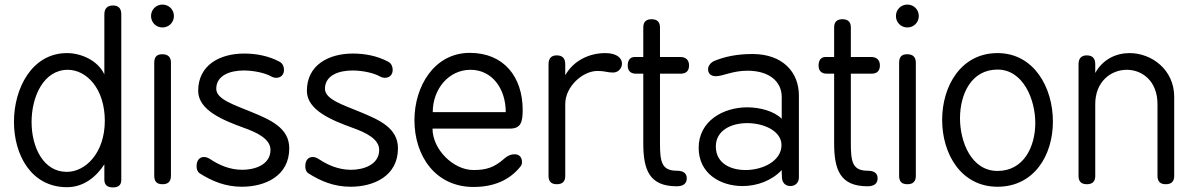

<svg xmlns="http://www.w3.org/2000/svg" viewBox="-20 -805 5218 839"><path d="M272 -54C169 -54 118 -162 118 -272C118 -385 172 -500 276 -500C358 -500 438 -418 438 -277C438 -137 354 -54 272 -54ZM436 -480C407 -542 333 -573 273 -573C118 -573 41 -417 41 -273C41 -127 117 13 273 13C347 13 402 -34 436 -87V-20C436 3 449 14 474 14C498 14 510 3 510 -19V-742C510 -768 498 -781 474 -781C449 -781 436 -768 436 -742Z M654 -37C654 -12 665 0 690 0C715 0 727 -12 727 -37V-531C727 -556 714 -568 689 -568C665 -568 654 -556 654 -531ZM640 -735C640 -707 662 -685 690 -685C718 -685 740 -707 740 -735C740 -763 718 -785 690 -785C662 -785 640 -763 640 -735Z M901 -108C891 -115 881 -119 872 -119C853 -119 839 -106 839 -78C839 -66 843 -54 852 -48C907 -13 965 11 1037 11C1136 11 1244 -34 1244 -157C1244 -247 1160 -282 1078 -316C1003 -347 925 -371 925 -417C925 -476 986 -497 1045 -497C1092 -497 1141 -485 1165 -471C1172 -467 1180 -465 1187 -465C1206 -465 1221 -477 1221 -500C1221 -514 1215 -528 1202 -535C1154 -561 1099 -571 1047 -571C941 -571 846 -521 846 -408C846 -323 956 -279 1047 -246C1100 -227 1162 -199 1162 -150C1162 -85 1093 -63 1039 -63C983 -63 936 -85 901 -108Z M1376 -108C1366 -115 1356 -119 1347 -119C1328 -119 1314 -106 1314 -78C1314 -66 1318 -54 1327 -48C1382 -13 1440 11 1512 11C1611 11 1719 -34 1719 -157C1719 -247 1635 -282 1553 -316C1478 -347 1400 -371 1400 -417C1400 -476 1461 -497 1520 -497C1567 -497 1616 -485 1640 -471C1647 -467 1655 -465 1662 -465C1681 -465 1696 -477 1696 -500C1696 -514 1690 -528 1677 -535C1629 -561 1574 -571 1522 -571C1416 -571 1321 -521 1321 -408C1321 -323 1431 -279 1522 -246C1575 -227 1637 -199 1637 -150C1637 -85 1568 -63 1514 -63C1458 -63 1411 -85 1376 -108Z M1871 -315C1871 -415 1940 -500 2036 -500C2131 -500 2190 -417 2190 -315ZM2033 -574C1877 -574 1791 -427 1791 -280C1791 -122 1884 12 2049 12C2138 12 2207 -18 2254 -77C2259 -82 2261 -89 2261 -97C2261 -120 2247 -131 2228 -131C2214 -131 2198 -125 2185 -113C2140 -73 2105 -62 2049 -62C1960 -62 1870 -153 1870 -243H2208C2255 -243 2264 -270 2264 -324C2264 -470 2181 -574 2033 -574Z M2377 -36C2377 -12 2389 0 2413 0C2438 0 2450 -12 2450 -36V-350C2450 -427 2526 -495 2591 -495C2625 -495 2632 -488 2659 -488C2682 -488 2698 -507 2698 -527C2698 -549 2678 -573 2625 -573C2557 -573 2487 -542 2450 -476V-524C2450 -550 2438 -563 2413 -563C2389 -563 2377 -550 2377 -524Z M2791 -556H2754C2733 -556 2723 -541 2723 -519C2723 -496 2735 -483 2759 -483H2791V-179C2791 -62 2818 9 2937 9C2966 9 2981 -3 2981 -26C2981 -48 2966 -59 2937 -59C2871 -59 2864 -99 2864 -179V-483H2954C2979 -483 2991 -496 2991 -519C2991 -542 2978 -556 2952 -556H2864V-685C2864 -709 2852 -721 2827 -721C2803 -721 2791 -709 2791 -685Z M3108 -165C3108 -235 3175 -267 3245 -267C3319 -267 3395 -232 3395 -171C3395 -102 3314 -62 3238 -62C3170 -62 3108 -93 3108 -165ZM3102 -539C3085 -532 3074 -516 3074 -503C3074 -480 3091 -472 3108 -472C3139 -472 3181 -496 3246 -496C3340 -496 3396 -450 3396 -381V-286C3363 -319 3302 -336 3245 -336C3140 -336 3033 -276 3033 -159C3033 -47 3127 8 3225 8C3289 8 3353 -16 3396 -62C3396 -53 3396 -47 3397 -28C3398 -9 3410 8 3434 8C3458 8 3471 -10 3471 -29V-388C3471 -489 3401 -569 3268 -569C3199 -569 3146 -557 3102 -539Z M3625 -556H3588C3567 -556 3557 -541 3557 -519C3557 -496 3569 -483 3593 -483H3625V-179C3625 -62 3652 9 3771 9C3800 9 3815 -3 3815 -26C3815 -48 3800 -59 3771 -59C3705 -59 3698 -99 3698 -179V-483H3788C3813 -483 3825 -496 3825 -519C3825 -542 3812 -556 3786 -556H3698V-685C3698 -709 3686 -721 3661 -721C3637 -721 3625 -709 3625 -685Z M3909 -37C3909 -12 3920 0 3945 0C3970 0 3982 -12 3982 -37V-531C3982 -556 3969 -568 3944 -568C3920 -568 3909 -556 3909 -531ZM3895 -735C3895 -707 3917 -685 3945 -685C3973 -685 3995 -707 3995 -735C3995 -763 3973 -785 3945 -785C3917 -785 3895 -763 3895 -735Z M4339 -573C4180 -573 4097 -430 4097 -281C4097 -132 4180 11 4339 11C4497 11 4581 -124 4581 -274C4581 -423 4498 -573 4339 -573ZM4339 -501C4452 -501 4504 -369 4504 -268C4504 -163 4453 -58 4339 -58C4224 -58 4175 -186 4175 -288C4175 -393 4224 -501 4339 -501Z M4693 -36C4693 -12 4705 0 4729 0C4754 0 4766 -12 4766 -36V-350C4766 -449 4835 -500 4904 -500C4971 -500 5038 -451 5038 -350V-36C5038 -12 5050 0 5074 0C5099 0 5111 -12 5111 -36V-382C5111 -501 5012 -573 4916 -573C4857 -573 4799 -546 4766 -486V-524C4766 -550 4754 -563 4729 -563C4705 -563 4693 -550 4693 -524Z"/></svg>

Font: Numismatica Pro
Style: Regular
Weight: 400
Designer: Chris Hopkins
Foundry: Edward C. D. Hopkins
Version: Version 2.19D